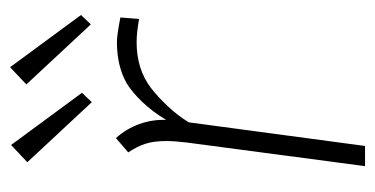

<svg xmlns="http://www.w3.org/2000/svg" viewBox="-206 -556 761 390"><g transform="rotate(-90 175.0 -361.5)"><path d="M334 -498 331 -460Q303 -465 284 -465Q229 -465 191 -436Q174 -423 154.5 -402.5Q135 -382 121 -359L73 -1H32L80 -363Q83 -387 83 -405Q83 -430 77.5 -447Q72 -464 60 -482L89 -507Q108 -486 117.5 -459.5Q127 -433 126 -405Q142 -432 162 -453Q182 -474 200 -485Q235 -505 284 -505Q298 -505 334 -498ZM40 -687 75 -720 181 -576 162 -556ZM198 -689 233 -722 339 -578 320 -558Z"/></g></svg>

Font: Bellota Light
Style: Italic
Weight: 300
Italic angle: -7.5°
Designer: Kemie Guaida
Foundry: Kemie Guaida
Version: Version 4.001